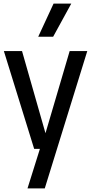

<svg xmlns="http://www.w3.org/2000/svg" viewBox="-20 -828 507 1068"><path d="M170 0 1.5 -544H102.5L233 -87L367.5 -544H465.5L229 220H133L202 0ZM192.5 -623.5 278 -808H376.5L275.5 -623.5Z"/></svg>

Font: Encode Sans Condensed Condensed Medium
Style: Regular
Weight: 500
Width: 3
Designer: Multiple Designers
Foundry: Impallari Type
Version: Version 3.000; ttfautohint (v1.8.3) -l 8 -r 50 -G 200 -x 14 